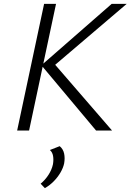

<svg xmlns="http://www.w3.org/2000/svg" viewBox="-20 -678 678 997"><path d="M479 0 195 -339 560 -658H638L246 -324L255 -355L562 0ZM69 0 209 -658H271L131 0ZM213 299 191 276Q215 256 232 229.5Q249 203 255 175Q259 151 255.5 131.5Q252 112 239 101L290 81Q308 96 313 119.5Q318 143 313 171Q308 194 294 218Q280 242 259.5 263Q239 284 213 299Z"/></svg>

Font: Ysabeau Office Light
Style: Italic
Weight: 300
Italic angle: -12°
Designer: Christian Thalmann (Catharsis Fonts)
Version: Version 2.001;gftools[0.9.30]; featfreeze: tnum,lnum,ss02